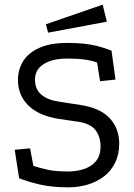

<svg xmlns="http://www.w3.org/2000/svg" viewBox="-20 -788 576 823"><path d="M273 15Q202 15 149 2.5Q96 -10 62 -24L43 -146L109 -152L123 -77Q153 -67 186.5 -60Q220 -53 272 -53Q308 -53 340 -63.5Q372 -74 391.5 -97.5Q411 -121 411 -161Q411 -201 389.5 -230Q368 -259 310 -267L234 -278Q148 -291 102.5 -335Q57 -379 57 -445Q57 -490 79.5 -526Q102 -562 149 -583Q196 -604 268 -604Q307 -604 337.5 -601Q368 -598 396 -591Q424 -584 458 -571L475 -447L409 -440L396 -520Q376 -528 344 -532.5Q312 -537 269 -537Q205 -537 167.5 -513.5Q130 -490 130 -447Q130 -405 157.5 -382Q185 -359 234 -352L325 -338Q410 -325 450.5 -281Q491 -237 491 -172Q491 -126 473.5 -90.5Q456 -55 426 -32Q396 -9 356.5 3Q317 15 273 15ZM420 -768 438 -695 186 -648 177 -684Z"/></svg>

Font: Podkova VF Beta
Style: Regular
Weight: 400
Designer: Ilya Yudin
Foundry: Cyreal (www.cyreal.org)
Version: Version 2.100